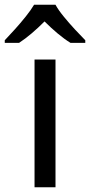

<svg xmlns="http://www.w3.org/2000/svg" viewBox="-60 -786 378 806"><path d="M173 0H85V-536H173ZM173 -766Q185 -744 207.5 -716.5Q230 -689 254.5 -662.5Q279 -636 298 -617V-606H236Q210 -622 182 -645.5Q154 -669 127 -696Q100 -669 73 -646Q46 -623 20 -606H-40V-617Q-21 -637 2.5 -663Q26 -689 48 -716.5Q70 -744 83 -766Z"/></svg>

Font: Noto Sans Pau Cin Hau
Style: Regular
Weight: 400
Designer: Monotype Design Team
Foundry: Monotype Imaging Inc.
Version: Version 2.002; ttfautohint (v1.8.4.7-5d5b)